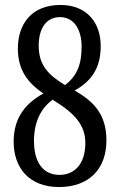

<svg xmlns="http://www.w3.org/2000/svg" viewBox="-20 -744 482 774"><path d="M218 10C336 10 409 -60 409 -178C409 -283 358 -335 281 -379C345 -415 386 -466 386 -558C386 -655 328 -724 224 -724C106 -724 52 -646 52 -548C52 -459 95 -408 155 -367C89 -331 35 -275 35 -173C35 -70 95 10 218 10ZM242 -401C175 -442 136 -481 136 -560C136 -629 166 -675 222 -675C283 -675 309 -618 309 -556C309 -485 291 -438 242 -401ZM220 -39C154 -39 117 -89 117 -176C117 -251 144 -307 192 -342C286 -285 324 -237 324 -167C324 -85 282 -39 220 -39Z"/></svg>

Font: Noto Serif Ethiopic XCn
Style: Regular
Weight: 400
Width: 2
Designer: Monotype Design Team
Foundry: Monotype Imaging Inc.
Version: Version 2.102